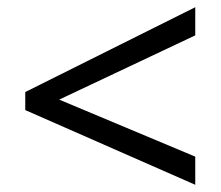

<svg xmlns="http://www.w3.org/2000/svg" viewBox="-20 -628 612 532"><path d="M521 -116 50 -323V-373L521 -608V-530L144 -352L521 -194Z"/></svg>

Font: Noto Sans Old South Arabian
Style: Regular
Weight: 400
Designer: Monotype Design Team
Foundry: Monotype Imaging Inc.
Version: Version 2.001; ttfautohint (v1.8.4.7-5d5b)